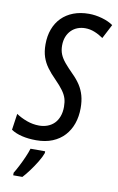

<svg xmlns="http://www.w3.org/2000/svg" viewBox="-125 -778 646 1054"><g transform="rotate(10 198.0 -251.5)"><path d="M117.2 9.8Q72.8 9.8 37.4 1.2Q2 -7.3 -22.9 -23.9L-9.8 -114.7Q16.1 -97.2 50 -84.7Q84 -72.3 119.1 -72.3Q144.5 -72.3 166.3 -80.6Q188 -88.9 203.4 -104.5Q218.8 -120.1 227.5 -143.6Q236.3 -167 236.3 -197.8Q236.3 -223.6 230.2 -243.7Q224.1 -263.7 208.3 -285.6Q192.4 -307.6 163.1 -337.4Q135.7 -364.7 116.5 -390.9Q97.2 -417 86.9 -447.5Q76.7 -478 76.7 -517.6Q76.7 -564.5 90.8 -602.5Q105 -640.6 131.8 -667.7Q158.7 -694.8 197 -709.5Q235.4 -724.1 283.2 -724.1Q319.3 -724.1 356.9 -713.4Q394.5 -702.6 418.9 -685.1L377.9 -606Q354 -622.6 328.6 -632.6Q303.2 -642.6 276.9 -642.6Q253.9 -642.6 234.1 -635Q214.4 -627.4 199.5 -612.5Q184.6 -597.7 176 -576.2Q167.5 -554.7 167.5 -527.3Q167.5 -500 176.3 -478.5Q185.1 -457 203.4 -435.1Q221.7 -413.1 250 -384.8Q276.4 -358.9 293.5 -332.5Q310.5 -306.2 319.1 -275.4Q327.6 -244.6 327.6 -206.1Q327.6 -159.2 314 -119.9Q300.3 -80.6 273.7 -51.5Q247.1 -22.5 207.8 -6.3Q168.5 9.8 117.2 9.8ZM26.9 221.2V207Q37.6 189.9 51 163.8Q64.5 137.7 76.7 109.9Q88.9 82 95.2 61H176.8V70.8Q169.4 92.3 152.1 120.8Q134.8 149.4 114.7 176.5Q94.7 203.6 78.1 221.2Z"/></g></svg>

Font: Open Sans Condensed Medium
Style: Italic
Weight: 500
Width: 3
Italic angle: -12°
Designer: Monotype Design Team
Foundry: Monotype Imaging Inc.
Version: Version 3.000